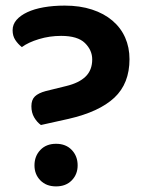

<svg xmlns="http://www.w3.org/2000/svg" viewBox="-20 -651 519 685"><path d="M126 -205Q112 -215 102 -232Q92 -249 92 -272Q92 -295 104.5 -307Q117 -319 143 -326L216 -344Q262 -355 285.5 -378Q309 -401 309 -439Q309 -472 283 -497.5Q257 -523 198 -523Q157 -523 119 -511.5Q81 -500 58 -483Q44 -494 34.5 -508.5Q25 -523 25 -543Q25 -564 39 -580Q53 -596 77.5 -607.5Q102 -619 136 -625Q170 -631 211 -631Q265 -631 308 -617Q351 -603 381 -577.5Q411 -552 426.5 -517Q442 -482 442 -440Q442 -353 388 -302.5Q334 -252 225 -227ZM103 -61Q103 -94 124 -116Q145 -138 180 -138Q215 -138 236 -116Q257 -94 257 -61Q257 -29 236 -7.5Q215 14 180 14Q145 14 124 -7.5Q103 -29 103 -61Z"/></svg>

Font: Baloo Paaji 2 SemiBold
Style: Regular
Weight: 600
Designer: Shuchita Grover, Noopur Datye and Ek Type
Foundry: Ek Type
Version: Version 1.640;hotconv 1.0.111;makeotfexe 2.5.65597; ttfautoh